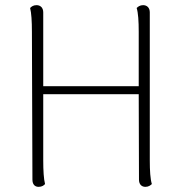

<svg xmlns="http://www.w3.org/2000/svg" viewBox="-20 -717 707 746"><path d="M562 -94V-669C562 -687 551 -697 536 -697C524 -697 516 -691 511 -686C517 -667 519 -634 519 -594V-382H148V-669C148 -687 137 -697 122 -697C109 -697 102 -691 97 -686C102 -667 104 -634 104 -594L106 -19C106 -1 115 9 130 9C143 9 151 3 155 -2C150 -21 148 -54 148 -94V-351H519L520 -19C520 -1 530 9 545 9C557 9 565 3 570 -2C564 -21 562 -54 562 -94Z"/></svg>

Font: Arima Koshi ExtraLight
Style: Regular
Weight: 275
Designer: Joana Correia and Natanael Gama
Foundry: NDISCOVER
Version: Version 1.019;PS 001.019;hotconv 1.0.88;makeotf.lib2.5.64775